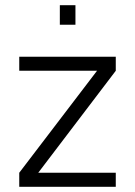

<svg xmlns="http://www.w3.org/2000/svg" viewBox="-20 -718 520 738"><path d="M54 -446V-500H425V-446L127 -54H425V0H54V-54L353 -446ZM210 -623V-698H270V-623Z"/></svg>

Font: TitilliumText22L Lt
Style: Thin
Weight: 300
Designer: Campivisivi
Foundry: Campivisivi
Version: 1.000